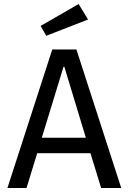

<svg xmlns="http://www.w3.org/2000/svg" viewBox="-20 -935 640 955"><path d="M430 -173H165L112 0H17L240 -689H360L583 0H483ZM188 -250H407L300 -603H296ZM182 -806 371 -915 418 -838 210 -757Z"/></svg>

Font: Wlorlttqgufhjawjgtejqphaquk
Style: Regular
Weight: 400
Monospace: yes
Designer: Carrois Corporate & Edenspiekermann
Foundry: Carrois Corporate GbR & Edenspiekermann AG
Version: Version 2.001